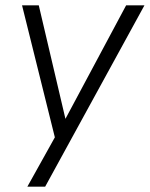

<svg xmlns="http://www.w3.org/2000/svg" viewBox="-20 -519 564 723"><path d="M83 184 195 -17 191 16 63 -499H126L231 -52H216L455 -499H524L150 184Z"/></svg>

Font: Nunitoga
Style: Light Italic
Weight: 300
Italic angle: -9°
Designer: Vernon Adams
Foundry: Vernon Adams
Version: Version 1.0